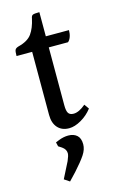

<svg xmlns="http://www.w3.org/2000/svg" viewBox="-128 -622 563 937"><g transform="rotate(-15 154.0 -153.5)"><path d="M89 -75V-394H10Q10 -418 14 -425.5Q18 -433 32 -437Q80 -449 100 -477Q120 -505 130 -551Q132 -565 139.5 -568.5Q147 -572 173 -572V-450H290Q290 -431 284.5 -416Q279 -401 270 -394H173V-101Q173 -73 180.5 -61.5Q188 -50 207 -50Q234 -50 268 -79L285 -55Q262 -25 229 -6Q196 13 168 13Q131 13 110 -10.5Q89 -34 89 -75ZM77 247 118 166Q129 141 129 129Q129 109 109 95L92 84L87 63L104 56Q129 46 153 46Q180 46 196.5 60.5Q213 75 213 106Q213 132 195 159Q177 186 140 227L104 265Z"/></g></svg>

Font: Kurale
Style: Regular
Weight: 400
Designer: Eduardo Rodriguez Tunni
Foundry: Eduardo Rodriguez Tunni
Version: Version 2.000